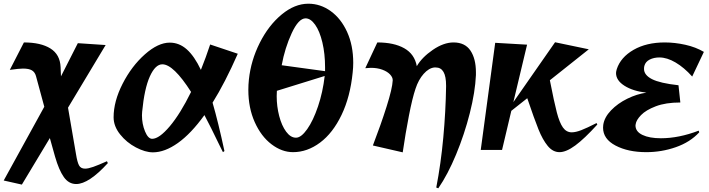

<svg xmlns="http://www.w3.org/2000/svg" viewBox="-26 -809 3826 1036"><path d="M-6 165 213 -233 168 -399Q162 -420 146 -429.5Q130 -439 98 -439Q78 -439 27 -432L103 -580Q194 -580 246 -547.5Q298 -515 301 -447L303 -397L394 -576L544 -566L341 -228L384 22Q391 66 400.5 83.5Q410 101 433 101Q450 101 477 91.5Q504 82 551 61L556 71Q453 184 385 184Q345 184 318.5 146.5Q292 109 271 36L243 -64L92 187Z M587 -176Q587 -262 635.5 -357Q684 -452 755.5 -515.5Q827 -579 890 -579Q941 -579 982 -542.5Q1023 -506 1058 -432Q1085 -499 1108 -569L1257 -519Q1188 -362 1121 -255Q1152 -148 1185 6L1177 12L1159 -24Q1110 -126 1077 -188Q1005 -88 934 -37.5Q863 13 799 13Q758 13 707.5 -13.5Q657 -40 622 -84Q587 -128 587 -176ZM795 -60Q833 -60 890 -127.5Q947 -195 1005 -313Q910 -462 850 -462Q812 -462 782.5 -396.5Q753 -331 741 -206Q740 -200 740 -187Q740 -140 756.5 -100Q773 -60 795 -60Z M1314 -324Q1314 -352 1317 -380Q1328 -483 1375.5 -577.5Q1423 -672 1493.5 -730.5Q1564 -789 1638 -789Q1703 -789 1758.5 -749Q1814 -709 1847 -636.5Q1880 -564 1880 -470Q1880 -445 1877 -418Q1864 -287 1817 -189Q1770 -91 1701 -39.5Q1632 12 1555 12Q1495 12 1439 -30.5Q1383 -73 1348.5 -150Q1314 -227 1314 -324ZM1571 -66Q1599 -66 1631.5 -112Q1664 -158 1690 -235Q1716 -312 1726 -399L1468 -319Q1467 -309 1467 -290Q1467 -235 1480.5 -183Q1494 -131 1518 -98.5Q1542 -66 1571 -66ZM1728 -425V-446Q1728 -519 1713.5 -580Q1699 -641 1674.5 -675.5Q1650 -710 1623 -710Q1585 -710 1548 -630Q1511 -550 1494 -457Z M2381 -342V-347Q2381 -397 2367 -421Q2353 -445 2325 -445H2318Q2288 -442 2260 -410.5Q2232 -379 2216 -330Q2199 -280 2180.5 -185Q2162 -90 2147 13L1986 -24Q2029 -136 2060 -234Q2091 -332 2093 -375V-377Q2093 -392 2078.5 -407.5Q2064 -423 2037 -433Q2010 -443 1975 -443Q1967 -443 1945 -441L2010 -580Q2100 -580 2155.5 -548.5Q2211 -517 2223 -452Q2251 -500 2309.5 -540Q2368 -580 2421 -580Q2483 -580 2512.5 -536Q2542 -492 2542 -419V-404Q2538 -313 2509 -198.5Q2480 -84 2435 24.5Q2390 133 2339 207L2328 203Q2353 74 2366 -67.5Q2379 -209 2381 -342Z M2819 -279 2733 -211 2683 0H2568L2646 -578L2818 -568L2744 -258L2969 -581L3151 -543L2941 -376Q2964 -258 2978.5 -202.5Q2993 -147 3011.5 -121Q3030 -95 3059 -95Q3080 -95 3110 -106.5Q3140 -118 3193 -145L3197 -137Q3127 -60 3078 -24Q3029 12 2993 12Q2957 12 2929.5 -21.5Q2902 -55 2879.5 -111Q2857 -167 2819 -279Z M3228 -120Q3228 -130 3229 -135Q3235 -176 3271 -213.5Q3307 -251 3359 -276.5Q3411 -302 3462 -309Q3390 -317 3344 -346Q3298 -375 3298 -415Q3298 -422 3302 -436Q3323 -500 3392.5 -540Q3462 -580 3561 -580Q3615 -580 3671.5 -567.5Q3728 -555 3772 -529L3709 -396Q3665 -445 3619 -472Q3573 -499 3532 -499Q3502 -499 3479.5 -487.5Q3457 -476 3451 -454Q3449 -448 3449 -437Q3449 -404 3492 -382Q3535 -360 3635 -349L3645 -256Q3566 -256 3512.5 -235.5Q3459 -215 3433 -188Q3407 -161 3404 -139L3403 -132Q3403 -99 3440.5 -81Q3478 -63 3540 -63Q3637 -63 3744 -104L3747 -95Q3698 -42 3621 -15Q3544 12 3461 12Q3363 12 3295.5 -23.5Q3228 -59 3228 -120Z"/></svg>

Font: Tiejili SC
Style: Regular
Weight: 400
Designer: Buernia
Foundry: Ershou Xiaoxi Press
Version: Version 1.100